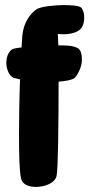

<svg xmlns="http://www.w3.org/2000/svg" viewBox="-20 -726 357 757"><path d="M248 -546C237 -547 224 -547 210 -547C209 -563 209 -579 208 -592C216 -591 225 -591 232 -591C262 -591 291 -600 302 -617C309 -628 312 -642 312 -656C312 -669 310 -682 302 -694C295 -704 261 -706 232 -706C194 -706 141 -700 125 -690L117 -684C100 -670 72 -637 68 -585L65 -539C51 -537 40 -536 34 -534C18 -530 5 -507 5 -478C5 -453 17 -425 34 -419C41 -417 49 -415 59 -413C56 -332 55 -252 55 -196C55 -121 56 -52 63 -22C68 0 91 11 122 11C149 11 195 0 203 -32C209 -57 211 -237 211 -404C236 -406 261 -410 272 -417C282 -423 303 -460 303 -489C303 -515 298 -526 292 -532C284 -540 266 -545 248 -546Z"/></svg>

Font: Manosque
Style: Regular
Weight: 400
Designer: Ariel Martín Pérez
Foundry: Ariel Martín Pérez
Version: Version 1.005;hotconv 1.0.109;makeotfexe 2.5.65596